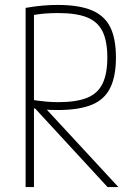

<svg xmlns="http://www.w3.org/2000/svg" viewBox="-20 -760 540 780"><path d="M84 -728Q125 -735 155.5 -737.5Q186 -740 214 -740Q300 -740 352 -718.5Q404 -697 427.5 -650.5Q451 -604 451 -526Q451 -450 427.5 -402.5Q404 -355 352 -334Q300 -313 214 -313Q187 -313 159.5 -315Q132 -317 96 -323L105 -355Q140 -350 165 -347.5Q190 -345 216 -345Q290 -345 333.5 -362.5Q377 -380 396.5 -420Q416 -460 416 -526Q416 -593 396.5 -632.5Q377 -672 333.5 -689.5Q290 -707 216 -707Q189 -707 162 -705Q135 -703 100 -696L118 -718V0H84ZM417 0 110 -333H153L461 0Z"/></svg>

Font: M PLUS 1 Code ExtraLight
Style: Regular
Weight: 250
Designer: Coji Morishita
Foundry: UNDERFOREST DESIGN
Version: Version 1.002